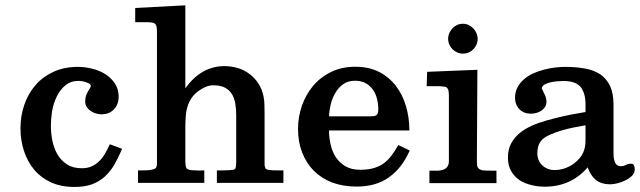

<svg xmlns="http://www.w3.org/2000/svg" viewBox="-20 -702 2457 737"><path d="M333.5 5.4Q304.7 15.6 265.6 15.6Q213.9 15.6 174.8 -2.4Q136.7 -20 111.1 -50.8Q85.4 -81.5 72 -122.6Q58.6 -163.6 58.6 -209.5Q58.6 -257.3 73.5 -300.3Q88.4 -343.3 116.5 -375.5Q144.5 -407.7 185.1 -426.3Q226.6 -445.3 279.3 -445.3Q305.2 -445.3 333 -438.5Q360.4 -432.1 383.3 -418Q406.2 -403.8 420.9 -381.8Q435.5 -360.4 435.5 -330.6Q435.5 -316.4 430.9 -304Q426.3 -291.5 417.7 -282.5Q409.2 -273.4 397.2 -268.3Q385.3 -263.2 370.6 -263.2Q360.4 -263.2 349.4 -266.1Q338.4 -269 329.1 -275.4Q319.8 -281.2 313.5 -290.5Q307.1 -299.8 307.1 -312.5Q307.1 -326.2 310.5 -335.4Q314 -344.7 318.4 -352.1Q322.3 -359.4 325.7 -364.3Q328.6 -368.7 328.6 -373Q328.6 -377 323.7 -380.4Q317.9 -383.8 310.1 -386.5Q302.2 -389.2 294.4 -390.4Q286.6 -391.6 282.7 -391.6Q251 -391.6 230.5 -374Q209.5 -356.4 197.3 -330.1Q184.6 -303.7 179.7 -273.9Q175.3 -244.1 175.3 -219.7Q175.3 -191.9 180.7 -163.1Q186.5 -133.8 200.2 -109.9Q213.9 -86.4 236.8 -71.3Q259.3 -56.2 293.9 -56.2Q315.9 -56.2 332 -63.5Q348.1 -70.8 360.8 -83.3Q373.5 -95.7 382.8 -111.8Q392.6 -128.4 400.4 -146L400.9 -147L401.4 -147.9L402.8 -147.5H403.8L446.3 -131.8L447.3 -131.3L448.7 -130.9L448.2 -129.4L447.8 -128.4Q434.1 -96.7 418.9 -69.8Q403.3 -43.5 382.6 -24.4Q361.8 -5.4 333.5 5.4Z M998.5 -57.1Q1000 -52.7 1007.8 -50.3Q1017.1 -48.8 1027.8 -48.3Q1038.6 -47.9 1049.3 -47.9H1067.9V0H812.5V-47.9H830.1Q834 -47.9 842.5 -48.1Q851.1 -48.3 859.9 -48.8Q868.7 -49.3 876 -50.3Q882.3 -52.2 883.3 -55.2Q885.7 -60.5 886.2 -67.9Q886.7 -75.7 886.7 -82.5V-259.8Q886.7 -282.7 883.3 -303.7Q879.9 -324.7 870.6 -340.3Q860.8 -356 844.2 -365.2Q827.6 -374.5 799.3 -374.5Q785.2 -374.5 772 -369.6Q758.8 -364.3 748 -356.9Q727.5 -343.3 716.3 -327.1Q705.1 -311 699.7 -292.5Q693.8 -273.4 692.9 -252.9Q691.4 -231.9 691.4 -210V-82Q691.4 -78.1 691.9 -73.2Q691.9 -68.8 692.9 -64Q693.8 -60.1 695.8 -56.2Q697.8 -53.2 701.7 -52.2V-51.8Q707.5 -49.8 714.8 -48.8Q722.7 -48.3 731 -47.9Q739.3 -47.4 747.1 -47.4Q755.4 -47.9 761.7 -47.9H764.2V0H509.8V-47.9H525.4Q529.8 -47.9 538.6 -48.1Q547.4 -48.3 556.2 -49.3Q564.9 -50.8 571.8 -53.2Q578.1 -55.7 579.6 -59.6Q582 -64.5 582.5 -71.8Q582.5 -79.1 582.5 -85V-576.7Q582.5 -588.4 581.5 -596.2Q580.6 -604 577.1 -608.4Q574.2 -612.8 567.4 -614.7Q560.1 -616.7 547.4 -616.7H499V-671.4L691.4 -681.6V-363.3Q703.1 -379.4 716.3 -393.1Q732.4 -409.7 751 -421.9Q770.5 -434.6 793.5 -441.4Q815.9 -448.2 840.8 -448.2Q868.7 -448.2 893.8 -440.4Q918.9 -432.6 939 -417.2Q959 -401.9 972.7 -380.1Q986.3 -358.4 991.7 -331.5Q995.1 -314 995.1 -296.4Q995.6 -278.3 995.6 -261.7V-83.5Q995.6 -77.1 995.6 -69.3Q996.1 -62.5 998.5 -57.6Z M1473.1 -21.5Q1423.8 14.2 1349.1 14.2Q1296.9 14.2 1254.9 -1.5Q1213.4 -17.6 1184.6 -46.6Q1155.8 -75.7 1139.9 -116.5Q1124 -157.2 1124 -207Q1124 -253.9 1139.2 -296.9Q1154.3 -339.8 1182.4 -373Q1210.4 -406.2 1251 -425.8Q1292 -445.8 1343.8 -445.8Q1397 -445.8 1436.5 -425.3Q1475.1 -404.8 1500.7 -370.8Q1526.4 -336.9 1538.6 -293.5Q1551.3 -250 1551.3 -203.6V-202.1V-201.2H1549.8H1548.8H1242.7Q1243.2 -173.8 1249 -147.9Q1254.9 -120.6 1269 -98.6Q1283.2 -77.1 1306.2 -63.7Q1329.1 -50.3 1362.8 -50.3Q1391.1 -50.3 1412.6 -56.2Q1434.1 -62 1450.7 -73.5Q1467.3 -85 1481 -102.5Q1494.6 -120.1 1507.8 -143.1L1508.3 -144L1508.8 -145.5L1509.8 -145L1510.7 -144.5L1550.3 -125.5L1551.3 -124.5L1552.7 -124L1552.2 -123L1551.8 -122.1Q1537.1 -89.4 1517.6 -64.2Q1498 -39.1 1473.1 -21.5ZM1411.6 -357.4Q1400.9 -373 1383.8 -382.6Q1366.7 -392.1 1342.8 -392.1Q1315.4 -392.1 1296.9 -378.4Q1278.3 -365.2 1266.6 -344.2Q1254.4 -323.7 1249 -299.3Q1243.7 -276.4 1243.2 -255.4H1398.9Q1408.2 -255.4 1415 -256.3Q1420.9 -257.3 1424.8 -259.8Q1428.7 -262.7 1430.2 -267.6Q1432.1 -272.9 1432.1 -282.2Q1432.1 -302.7 1427.2 -322.3Q1422.4 -342.3 1411.6 -357.4Z M1700.2 -553.2Q1700.2 -564.5 1704.8 -575Q1709.5 -585.4 1717 -593.5Q1724.6 -601.6 1734.9 -606.2Q1745.1 -610.8 1756.8 -610.8Q1768.6 -610.8 1778.8 -606Q1789.1 -601.1 1796.6 -593.3Q1804.2 -585.4 1808.8 -574.7Q1813.5 -564 1813.5 -552.7Q1813.5 -541 1808.8 -530.5Q1804.2 -520 1796.6 -512.5Q1789.1 -504.9 1778.8 -500.5Q1768.6 -496.1 1756.8 -496.1Q1745.1 -496.1 1734.9 -500.7Q1724.6 -505.4 1717 -512.9Q1709.5 -520.5 1704.8 -531Q1700.2 -541.5 1700.2 -553.2ZM1811.5 -67.9Q1810.5 -77.1 1810.5 -82Q1810.5 -82 1812.5 -434.1L1619.6 -426.3L1617.7 -371.1H1668.9Q1669.4 -371.1 1688.5 -369.1Q1693.8 -368.2 1697.8 -362.8Q1701.2 -358.4 1702.1 -350.6Q1703.1 -342.8 1703.1 -331.5Q1703.1 -331.5 1703.1 -83.5Q1703.1 -47.9 1659.7 -46.9Q1659.7 -46.9 1628.4 -46.9V1H1885.7V-46.9H1866.7Q1856 -46.9 1844.7 -47.4Q1813.5 -47.4 1811.5 -67.9Z M2379.9 -9.3Q2365.2 -2 2349.6 1.7Q2334 5.4 2323.2 5.4Q2286.1 5.4 2265.6 -12.7Q2246.6 -29.3 2235.8 -59.6Q2204.1 -22.9 2163.6 -4.4Q2122.1 14.6 2071.3 14.6Q2044.4 14.6 2019.5 8.3Q1994.1 2.4 1974.1 -10.7Q1954.1 -24.4 1941.9 -45.7Q1929.7 -66.9 1929.7 -96.7Q1929.7 -134.3 1947.8 -161.1Q1965.3 -188 1996.6 -206.5Q2018.6 -219.7 2047.9 -230Q2077.6 -240.2 2109.4 -248Q2141.1 -255.9 2172.4 -262.2Q2202.6 -268.1 2227.5 -272V-301.3Q2227.5 -344.2 2209 -367.7Q2189.9 -391.1 2143.6 -391.1Q2136.2 -391.1 2121.6 -390.1Q2107.4 -389.2 2093.3 -386.2Q2079.6 -382.8 2069.3 -377Q2060.5 -371.6 2059.6 -362.8Q2064.9 -350.6 2070.8 -338.9Q2077.6 -325.7 2077.6 -311.5Q2077.6 -299.3 2071.8 -291Q2065.9 -282.2 2057.6 -276.9Q2048.8 -271 2038.3 -268.3Q2027.8 -265.6 2018.1 -265.6Q1990.7 -265.6 1973.9 -282.7Q1957 -299.8 1957 -327.1Q1957 -349.6 1966.8 -367.2Q1976.1 -384.8 1991.5 -397.9Q2006.8 -411.1 2026.9 -420.4Q2046.9 -429.2 2068.6 -434.8Q2090.3 -440.4 2111.3 -442.9Q2132.3 -445.3 2150.4 -445.3Q2190.9 -445.3 2225.1 -439Q2258.8 -433.1 2283.7 -417Q2308.1 -400.4 2321.8 -372.1Q2335 -343.8 2335 -299.3V-120.6Q2335 -112.3 2335.4 -102.1Q2335.9 -92.3 2338.9 -83.5Q2341.3 -74.7 2347.7 -69.3Q2353.5 -64 2364.3 -64Q2373.5 -64 2381.8 -68.4Q2391.1 -73.7 2401.4 -73.7Q2411.6 -73.7 2414.1 -65.9Q2416.5 -59.1 2416.5 -52.2Q2416.5 -38.1 2405.8 -26.9Q2395 -16.6 2379.9 -9.3ZM2227.1 -151.9Q2227.5 -161.6 2227.5 -171.4V-221.2Q2211.4 -218.3 2188.5 -213.9Q2163.1 -209 2137.2 -201.7Q2111.3 -194.3 2089.4 -184.1Q2067.4 -174.3 2057.1 -161.6Q2049.3 -151.9 2045.9 -139.2Q2042.5 -126.5 2042.5 -114.3Q2042.5 -100.1 2047.4 -88.1Q2052.2 -76.2 2061.3 -67.6Q2070.3 -59.1 2082.5 -54.2Q2094.7 -49.3 2108.9 -49.3Q2127.9 -49.3 2146.5 -55.4Q2165 -61.5 2180.9 -72.8Q2196.8 -84 2208.3 -99.1Q2219.7 -114.3 2224.1 -132.8Q2226.6 -142.6 2227.1 -151.9Z"/></svg>

Font: RIT Rachana
Style: Bold
Weight: 700
Designer: Hussain KH
Version: 1.5.2